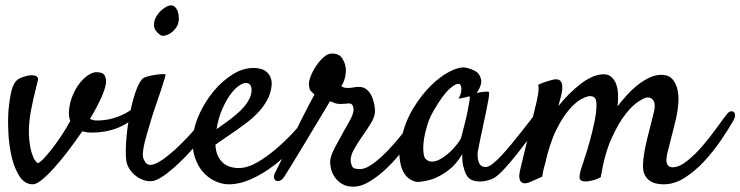

<svg xmlns="http://www.w3.org/2000/svg" viewBox="-20 -662 2753 714"><path d="M286.1 -173.8Q260.7 -136.7 233.9 -101.6Q207 -66.4 182.1 -38.6Q157.2 -10.7 136.2 6.3Q115.2 23.4 102.5 23.4Q72.3 23.4 53.2 -5.4Q34.2 -34.2 23.9 -76.7Q13.7 -119.1 11.2 -167.5Q8.8 -215.8 11.7 -253.9Q15.6 -292 20.5 -314.9Q25.4 -337.9 32.7 -350.6Q40 -363.3 50.3 -369.1Q60.5 -375 76.2 -378.9Q83 -380.9 91.8 -381.8Q100.6 -382.8 107.9 -381.3Q115.2 -379.9 119.1 -375Q123 -370.1 120.1 -360.4Q118.2 -351.6 113.8 -334.5Q109.4 -317.4 104.5 -295.9Q99.6 -274.4 95.2 -251Q90.8 -227.5 88.9 -206.1Q85.9 -168.9 88.9 -141.1Q91.8 -113.3 97.7 -94.2Q103.5 -75.2 110.4 -65.4Q117.2 -55.7 121.1 -55.7Q126 -55.7 139.2 -68.8Q152.3 -82 169.4 -103.5Q186.5 -125 205.6 -153.3Q224.6 -181.6 241.2 -211.9Q235.4 -227.5 236.3 -249Q239.3 -282.2 251 -309.1Q262.7 -335.9 277.8 -354.5Q293 -373 309.1 -383.3Q325.2 -393.6 337.9 -393.6Q363.3 -393.6 369.6 -380.4Q376 -367.2 374 -353.5Q372.1 -333 356 -297.4Q339.8 -261.7 314.5 -219.7Q319.3 -217.8 325.2 -215.8Q331.1 -213.9 338.9 -213.9Q372.1 -213.9 398.9 -221.7Q425.8 -229.5 445.8 -240.2Q465.8 -251 480 -263.2Q494.1 -275.4 502.9 -283.2Q508.8 -289.1 514.6 -289.1Q520.5 -289.1 524.4 -286.1Q528.3 -283.2 528.3 -277.3Q528.3 -271.5 522.5 -264.6Q487.3 -221.7 437 -195.3Q386.7 -168.9 319.3 -168.9Q313.5 -168.9 304.7 -169.9Q295.9 -170.9 286.1 -173.8Z M642.6 -575.2Q639.6 -564.5 631.3 -554.2Q623 -543.9 612.8 -537.6Q602.5 -531.2 591.8 -529.3Q581.1 -527.3 574.2 -533.2Q553.7 -548.8 552.7 -566.9Q551.8 -585 561.5 -601.1Q571.3 -617.2 585.9 -628.4Q600.6 -639.6 611.3 -641.6Q622.1 -643.6 629.4 -637.2Q636.7 -630.9 640.6 -620.6Q644.5 -610.4 645 -597.7Q645.5 -585 642.6 -575.2ZM507.8 -367.2Q512.7 -373 526.4 -377Q540 -380.9 554.7 -383.3Q569.3 -385.7 581.5 -386.2Q593.8 -386.7 595.7 -385.7Q596.7 -384.8 590.8 -365.2Q585 -345.7 576.2 -319.3Q567.4 -293 557.6 -265.1Q547.9 -237.3 543 -219.7Q538.1 -202.1 531.2 -180.2Q524.4 -158.2 519 -137.2Q513.7 -116.2 511.7 -97.7Q509.8 -79.1 514.6 -69.3Q519.5 -57.6 525.4 -53.2Q531.2 -48.8 538.1 -48.8Q557.6 -48.8 587.4 -70.3Q617.2 -91.8 647.9 -121.6Q678.7 -151.4 705.1 -182.1Q731.4 -212.9 744.1 -231.4Q752 -241.2 760.3 -244.1Q768.6 -247.1 773.9 -243.2Q779.3 -239.3 779.8 -230.5Q780.3 -221.7 773.4 -210Q757.8 -182.6 727.5 -145Q697.3 -107.4 663.1 -72.8Q628.9 -38.1 596.2 -13.7Q563.5 10.7 543 11.7Q526.4 12.7 510.3 6.3Q494.1 0 481 -11.2Q467.8 -22.5 459 -37.6Q450.2 -52.7 449.2 -69.3Q446.3 -93.8 449.2 -136.2Q452.1 -178.7 460 -223.1Q467.8 -267.6 480 -307.6Q492.2 -347.7 507.8 -367.2Z M1144.5 -203.1Q1115.2 -160.2 1078.1 -119.6Q1041 -79.1 999.5 -47.4Q958 -15.6 914.6 3.9Q871.1 23.4 830.1 23.4Q808.6 23.4 783.7 13.2Q758.8 2.9 738.3 -18.6Q717.8 -40 705.6 -74.2Q693.4 -108.4 698.2 -157.2Q702.1 -197.3 723.1 -241.7Q744.1 -286.1 774.9 -323.2Q805.7 -360.4 844.2 -384.8Q882.8 -409.2 921.9 -409.2Q959 -409.2 975.6 -390.6Q992.2 -372.1 990.2 -344.7Q987.3 -314.5 973.1 -289.1Q959 -263.7 939.5 -243.2Q919.9 -222.7 897.9 -206.1Q876 -189.5 856.4 -175.8Q835 -161.1 815.4 -147.9Q795.9 -134.8 781.2 -124Q782.2 -99.6 790 -83Q797.9 -66.4 809.6 -56.2Q821.3 -45.9 836.4 -41.5Q851.6 -37.1 867.2 -37.1Q900.4 -37.1 936.5 -58.1Q972.7 -79.1 1007.3 -108.9Q1042 -138.7 1071.8 -170.9Q1101.6 -203.1 1121.1 -226.6Q1127.9 -234.4 1135.3 -235.8Q1142.6 -237.3 1147 -233.9Q1151.4 -230.5 1151.4 -222.2Q1151.4 -213.9 1144.5 -203.1ZM894.5 -353.5Q882.8 -353.5 866.7 -341.8Q850.6 -330.1 835 -308.1Q819.3 -286.1 805.7 -254.4Q792 -222.7 785.2 -181.6Q796.9 -190.4 810.5 -199.7Q824.2 -209 837.9 -219.7Q879.9 -252 896.5 -276.4Q913.1 -300.8 915 -318.4Q917 -336.9 911.1 -345.2Q905.3 -353.5 894.5 -353.5Z M1037.1 -4.9Q1030.3 5.9 1022 9.3Q1013.7 12.7 1007.3 10.3Q1001 7.8 999 0Q997.1 -7.8 1002.9 -19.5Q1005.9 -25.4 1016.1 -45.9Q1026.4 -66.4 1040.5 -95.2Q1054.7 -124 1071.3 -157.7Q1087.9 -191.4 1103 -221.7Q1118.2 -252 1130.9 -275.9Q1143.6 -299.8 1149.4 -310.5Q1138.7 -320.3 1134.8 -324.7Q1130.9 -329.1 1128.9 -343.8Q1127 -356.4 1134.8 -377Q1142.6 -397.5 1155.3 -416.5Q1168 -435.5 1183.6 -449.2Q1199.2 -462.9 1213.9 -462.9Q1241.2 -462.9 1252.4 -445.3Q1263.7 -427.7 1265.6 -409.2Q1267.6 -396.5 1263.7 -377Q1259.8 -357.4 1249 -341.8Q1252 -339.8 1256.8 -337.4Q1261.7 -335 1272.5 -335Q1288.1 -335 1294.4 -336.9Q1300.8 -338.9 1314.5 -338.9Q1331.1 -338.9 1341.8 -330.6Q1352.5 -322.3 1359.4 -310.1Q1366.2 -297.9 1369.6 -283.7Q1373 -269.5 1374 -257.8Q1377 -233.4 1361.3 -207Q1345.7 -180.7 1323.2 -149.4Q1309.6 -129.9 1295.9 -105.5Q1282.2 -81.1 1284.2 -61.5Q1286.1 -48.8 1291 -41Q1295.9 -33.2 1318.4 -33.2Q1335 -33.2 1355 -45.4Q1375 -57.6 1396 -76.7Q1417 -95.7 1437.5 -118.7Q1458 -141.6 1475.6 -163.6Q1493.2 -185.5 1505.4 -203.1Q1517.6 -220.7 1523.4 -228.5Q1528.3 -236.3 1536.1 -239.3Q1543.9 -242.2 1549.8 -239.3Q1555.7 -236.3 1557.1 -227.5Q1558.6 -218.8 1549.8 -204.1Q1543.9 -194.3 1529.8 -172.9Q1515.6 -151.4 1495.6 -125Q1475.6 -98.6 1451.2 -70.8Q1426.8 -43 1399.9 -20Q1373 2.9 1346.2 17.6Q1319.3 32.2 1294.9 32.2Q1269.5 32.2 1252.9 22.5Q1236.3 12.7 1226.1 -1.5Q1215.8 -15.6 1211.4 -32.7Q1207 -49.8 1208 -64.5Q1209 -76.2 1214.4 -89.4Q1219.7 -102.5 1227.1 -116.7Q1234.4 -130.9 1242.7 -145Q1251 -159.2 1257.8 -172.9Q1274.4 -201.2 1284.7 -221.2Q1294.9 -241.2 1294.9 -254.9Q1294.9 -263.7 1291 -270.5Q1287.1 -277.3 1278.3 -277.3Q1272.5 -277.3 1270 -276.9Q1267.6 -276.4 1265.1 -276.4Q1262.7 -276.4 1258.3 -275.9Q1253.9 -275.4 1245.1 -275.4Q1232.4 -275.4 1223.6 -279.3Q1214.8 -283.2 1207 -285.2Q1203.1 -278.3 1189.5 -255.9Q1175.8 -233.4 1157.7 -203.1Q1139.6 -172.9 1119.6 -139.6Q1099.6 -106.4 1082 -77.6Q1064.5 -48.8 1052.2 -28.8Q1040 -8.8 1037.1 -4.9Z M1981.4 -194.3Q1967.8 -174.8 1946.3 -146Q1924.8 -117.2 1901.9 -88.4Q1878.9 -59.6 1856.9 -35.6Q1835 -11.7 1820.3 -2Q1810.5 3.9 1797.9 7.8Q1785.2 11.7 1772 12.7Q1758.8 13.7 1747.1 11.2Q1735.4 8.8 1726.6 2.9Q1717.8 -3.9 1711.9 -16.6Q1707 -27.3 1702.6 -44.9Q1698.2 -62.5 1699.2 -88.9Q1675.8 -49.8 1647.5 -28.8Q1619.1 -7.8 1593.8 2Q1564.5 12.7 1535.2 14.6Q1521.5 14.6 1505.9 5.4Q1490.2 -3.9 1479.5 -23.9Q1468.8 -43.9 1465.8 -75.7Q1462.9 -107.4 1473.6 -151.4Q1487.3 -210.9 1517.1 -259.8Q1546.9 -308.6 1582 -343.3Q1617.2 -377.9 1651.4 -395.5Q1685.5 -413.1 1708 -411.1Q1734.4 -406.2 1751 -395.5Q1764.6 -385.7 1769 -366.7Q1773.4 -347.7 1752.9 -316.4Q1766.6 -319.3 1775.9 -320.3Q1785.2 -321.3 1790 -321.3Q1795.9 -321.3 1797.9 -320.3Q1798.8 -318.4 1798.8 -312Q1798.8 -305.7 1795.9 -289.1Q1793 -272.5 1787.1 -244.1Q1781.2 -215.8 1771.5 -170.9Q1769.5 -162.1 1768.1 -154.8Q1766.6 -147.5 1765.1 -140.1Q1763.7 -132.8 1761.7 -123Q1759.8 -113.3 1756.8 -98.6Q1755.9 -89.8 1756.3 -79.6Q1756.8 -69.3 1759.8 -60.5Q1762.7 -51.8 1769 -46.4Q1775.4 -41 1787.1 -41Q1796.9 -41 1812.5 -53.2Q1828.1 -65.4 1845.7 -84.5Q1863.3 -103.5 1882.3 -126.5Q1901.4 -149.4 1918 -170.9Q1934.6 -192.4 1947.8 -209Q1960.9 -225.6 1966.8 -233.4Q1974.6 -242.2 1982.4 -243.7Q1990.2 -245.1 1994.1 -239.3Q1998 -233.4 1995.6 -221.7Q1993.2 -210 1981.4 -194.3ZM1695.3 -151.4Q1700.2 -170.9 1707 -197.3Q1713.9 -223.6 1718.8 -248Q1723.6 -272.5 1726.1 -288.6Q1728.5 -304.7 1724.6 -303.7Q1719.7 -302.7 1713.9 -300.8Q1709 -298.8 1701.2 -297.9Q1693.4 -296.9 1685.5 -294.9Q1693.4 -310.5 1694.8 -320.8Q1696.3 -331.1 1695.3 -336.9Q1694.3 -343.8 1691.4 -347.7Q1680.7 -356.4 1653.8 -333.5Q1627 -310.5 1591.8 -249Q1577.1 -223.6 1568.4 -194.8Q1559.6 -166 1556.2 -140.6Q1552.7 -115.2 1554.7 -96.2Q1556.6 -77.1 1562.5 -71.3Q1573.2 -60.5 1586.9 -61Q1600.6 -61.5 1614.7 -68.8Q1628.9 -76.2 1643.1 -87.9Q1657.2 -99.6 1668.5 -112.3Q1679.7 -125 1687 -135.7Q1694.3 -146.5 1695.3 -151.4Z M2371.1 -44.9Q2371.1 -65.4 2375.5 -91.8Q2379.9 -118.2 2386.7 -146Q2393.6 -173.8 2400.4 -200.2Q2407.2 -226.6 2412.1 -247.1Q2418 -272.5 2411.1 -286.1Q2404.3 -299.8 2387.7 -299.8Q2379.9 -299.8 2356.9 -286.1Q2334 -272.5 2307.1 -238.8Q2280.3 -205.1 2254.4 -147.9Q2228.5 -90.8 2213.9 -2.9Q2195.3 6.8 2178.7 9.8Q2169.9 11.7 2163.1 12.7Q2143.6 13.7 2137.7 6.3Q2131.8 -1 2139.6 -29.3Q2143.6 -43 2153.8 -73.2Q2164.1 -103.5 2173.8 -139.2Q2183.6 -174.8 2190.9 -210.4Q2198.2 -246.1 2198.2 -272.5Q2198.2 -291 2191.9 -297.9Q2185.5 -304.7 2173.8 -304.7Q2165 -304.7 2144.5 -294.9Q2124 -285.2 2098.6 -256.8Q2073.2 -228.5 2048.3 -178.2Q2023.4 -127.9 2005.9 -47.9V-49.8Q2003.9 -42 2002 -34.2Q2000 -27.3 1999 -19.5Q1998 -11.7 1996.1 -4.9L1947.3 16.6Q1942.4 18.6 1935.1 19.5Q1927.7 20.5 1921.4 17.1Q1915 13.7 1912.1 2.9Q1909.2 -7.8 1914.1 -29.3L1975.6 -284.2Q1978.5 -296.9 1980.5 -308.6Q1982.4 -319.3 1982.9 -329.6Q1983.4 -339.8 1981.4 -346.7Q1998 -354.5 2010.7 -358.4Q2023.4 -362.3 2031.2 -364.3Q2041 -367.2 2047.9 -367.2Q2079.1 -367.2 2068.4 -313.5Q2064.5 -297.9 2056.6 -267.6Q2075.2 -291 2096.2 -312Q2117.2 -333 2138.7 -349.6Q2160.2 -366.2 2182.1 -376Q2204.1 -385.7 2225.6 -385.7Q2242.2 -385.7 2253.4 -376Q2264.6 -366.2 2271 -350.1Q2277.3 -334 2278.3 -312Q2279.3 -290 2276.4 -266.6Q2292 -287.1 2311 -308.1Q2330.1 -329.1 2351.1 -345.7Q2372.1 -362.3 2394.5 -373Q2417 -383.8 2439.5 -383.8Q2465.8 -383.8 2480 -368.2Q2494.1 -352.5 2499.5 -328.1Q2504.9 -303.7 2502.4 -275.4Q2500 -247.1 2494.1 -220.7L2460.9 -88.9Q2450.2 -40 2481.4 -40Q2505.9 -40 2535.2 -63.5Q2564.5 -86.9 2592.3 -119.1Q2620.1 -151.4 2644.5 -185.5Q2668.9 -219.7 2685.5 -240.2Q2691.4 -247.1 2697.8 -248Q2704.1 -249 2708.5 -245.6Q2712.9 -242.2 2713.4 -234.4Q2713.9 -226.6 2708 -214.8Q2688.5 -180.7 2660.2 -139.2Q2631.8 -97.7 2598.1 -61.5Q2564.5 -25.4 2526.4 -1Q2488.3 23.4 2447.3 23.4Q2433.6 23.4 2420.4 20.5Q2407.2 17.6 2396 9.8Q2384.8 2 2377.9 -11.2Q2371.1 -24.4 2371.1 -44.9Z"/></svg>

Font: Satisfy
Style: Regular
Weight: 400
Designer: Font Diner, Inc
Foundry: Font Diner, Inc
Version: Version 1.000